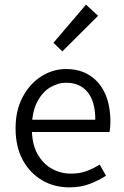

<svg xmlns="http://www.w3.org/2000/svg" viewBox="-20 -794 532 826"><path d="M277 12Q213 12 161 -18.5Q109 -49 78 -105.5Q47 -162 47 -242Q47 -320 78 -377.5Q109 -435 158.5 -466Q208 -497 264 -497Q324 -497 367 -469Q410 -441 432.5 -390.5Q455 -340 455 -270Q455 -259 454 -247Q453 -235 451 -226H104L103 -279H390Q390 -357 357 -397.5Q324 -438 265 -438Q229 -438 195 -417.5Q161 -397 139 -353.5Q117 -310 117 -242Q117 -177 140 -134Q163 -91 201.5 -69Q240 -47 286 -47Q322 -47 352 -58Q382 -69 409 -86L436 -38Q405 -18 366.5 -3Q328 12 277 12ZM248 -573 210 -610 350 -774 402 -726Z"/></svg>

Font: Assistant ExtraLight
Style: Regular
Weight: 400
Version: Version 3.000